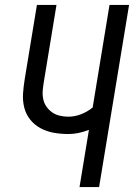

<svg xmlns="http://www.w3.org/2000/svg" viewBox="-20 -755 541 775"><path d="M301 0 339 -231Q319 -223 298 -218.5Q277 -214 256 -214Q226 -214 197.5 -219Q169 -224 144.5 -237Q120 -250 102.5 -271.5Q85 -293 78 -320.5Q71 -348 73 -377.5Q75 -407 80 -437L129 -735H208L157 -425Q154 -407 152.5 -389.5Q151 -372 154.5 -355Q158 -338 167.5 -324.5Q177 -311 190.5 -301.5Q204 -292 221 -288Q238 -284 256 -284Q282 -284 307.5 -294Q333 -304 354 -321L422 -735H501L380 0Z"/></svg>

Font: Iosevka Term Curly Oblique
Style: Regular
Weight: 400
Italic angle: -9°
Designer: Belleve Invis
Foundry: Belleve Invis
Version: Version 32.3.0